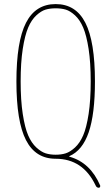

<svg xmlns="http://www.w3.org/2000/svg" viewBox="-20 -760 540 931"><path d="M298.8 -713.4Q277.3 -719.7 250 -719.7Q222.7 -719.7 201.2 -713.4Q179.7 -707 156.2 -685.5Q132.8 -664.1 116.7 -626.5Q100.6 -588.9 90.3 -522.5Q80.1 -456.1 80.1 -365.2Q80.1 -274.4 90.3 -207.5Q100.6 -140.6 116.7 -103.5Q132.8 -66.4 156.2 -44.9Q179.7 -23.4 201.2 -16.6Q222.7 -9.8 250 -9.8Q277.3 -9.8 298.8 -16.6Q320.3 -23.4 343.8 -44.9Q367.2 -66.4 383.3 -103.5Q399.4 -140.6 409.7 -207.5Q419.9 -274.4 419.9 -365.2Q419.9 -456.1 409.7 -522.5Q399.4 -588.9 383.3 -626.5Q367.2 -664.1 343.8 -685.5Q320.3 -707 298.8 -713.4ZM250 9.8Q152.3 9.8 106 -80.6Q59.6 -170.9 59.6 -364.7Q59.6 -558.6 106 -649.4Q152.3 -740.2 250 -740.2Q347.7 -740.2 394 -649.4Q440.4 -558.6 440.4 -365.2Q440.4 -207 410.2 -118.7Q379.9 -30.3 316.4 -2.9Q315.4 -2.9 315.4 -2Q315.4 0 317.4 0Q418 28.3 465.8 139.6Q466.8 143.6 464.8 147Q462.9 150.4 459 150.4Q448.2 150.4 443.4 138.7Q381.8 9.8 250 9.8Z"/></svg>

Font: Rounded Mgen+ 1m thin
Style: Regular
Weight: 100
Designer: [Source Han Sans]
Ryoko NISHIZUKA  (kana & ideographs); Paul D. Hunt (Latin, Greek & Cyrillic); Wenlong ZHANG  (bopomofo
Version: Version 1.059.20150602